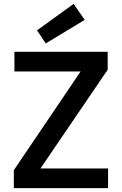

<svg xmlns="http://www.w3.org/2000/svg" viewBox="-20 -966 626 986"><path d="M51 0V-92L394 -599H54V-700H533V-608L188 -101H535V0ZM215 -743 170 -810 358 -946 415 -864Z"/></svg>

Font: DM Sans 9pt
Style: Semibold
Weight: 600
Designer: Colophon Foundry, Jonny Pinhorn
Foundry: Colophon Foundry
Version: Version 4.004;gftools[0.9.30]